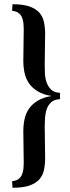

<svg xmlns="http://www.w3.org/2000/svg" viewBox="-20 -780 330 906"><path d="M39 -760Q89 -760 119 -749.5Q149 -739 165.5 -720.5Q182 -702 187.5 -675.5Q193 -649 193 -618Q193 -607 192.5 -589Q192 -571 192 -550Q192 -529 191.5 -508.5Q191 -488 191 -473Q191 -455 192 -433Q193 -411 200 -391Q207 -371 221.5 -357Q236 -343 263 -342V-312Q236 -311 221.5 -297.5Q207 -284 200.5 -265Q194 -246 192.5 -224Q191 -202 191 -184Q191 -170 191.5 -149Q192 -128 192 -106.5Q192 -85 192.5 -66Q193 -47 193 -36Q193 -4 187.5 22Q182 48 165.5 66.5Q149 85 119 95.5Q89 106 39 106L37 75Q56 73 67 65Q78 57 83.5 44.5Q89 32 90.5 16.5Q92 1 92 -17Q92 -26 91.5 -45Q91 -64 91 -85Q91 -106 90.5 -126.5Q90 -147 90 -160Q90 -191 96 -218.5Q102 -246 117.5 -268Q133 -290 159 -305.5Q185 -321 224 -327Q185 -333 159 -348.5Q133 -364 117.5 -386Q102 -408 96 -435.5Q90 -463 90 -494Q90 -507 90.5 -527.5Q91 -548 91 -569Q91 -590 91.5 -609Q92 -628 92 -637Q92 -655 90.5 -670.5Q89 -686 83.5 -698.5Q78 -711 67 -719Q56 -727 37 -729Z"/></svg>

Font: QuattrocentoBold
Style: Bold
Weight: 700
Designer: Pablo Impallari
Foundry: Pablo Impallari, Igino Marini, Branda Gallo
Version: Version 2.000